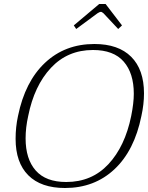

<svg xmlns="http://www.w3.org/2000/svg" viewBox="-20 -930 740 960"><path d="M349 -803 476 -910H508L590 -803L571 -785L497 -864Q488 -871 485 -871Q479 -871 468 -864L361 -785ZM58 -236Q58 -295 70 -350Q105 -522 205 -616Q305 -710 452 -710Q572 -710 636 -646Q700 -582 700 -463Q700 -409 687 -350Q652 -177 552 -83.5Q452 10 305 10Q185 10 121.5 -53.5Q58 -117 58 -236ZM636 -350Q649 -415 649 -461Q649 -564 598.5 -622Q548 -680 445 -680Q318 -680 234.5 -590.5Q151 -501 121 -350Q108 -292 108 -238Q108 -135 158.5 -77.5Q209 -20 311 -20Q439 -20 522 -109Q605 -198 636 -350Z"/></svg>

Font: Taviraj ExtraLight
Style: Italic
Weight: 275
Italic angle: -12°
Designer: Katatrad Team
Foundry: CadsonDemak
Version: Version 1.001